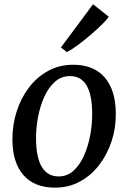

<svg xmlns="http://www.w3.org/2000/svg" viewBox="-20 -874 605 906"><path d="M325.5 -568.5Q422 -568.5 473.8 -509Q525.5 -449.5 526.5 -340Q527.5 -272 507 -209Q486.5 -146 448.5 -96.2Q410.5 -46.5 357.5 -17.5Q304.5 11.5 239.5 11.5Q143 11.5 91.2 -47Q39.5 -105.5 38.5 -213.5Q38 -282.5 58 -346.2Q78 -410 115.8 -460Q153.5 -510 206.8 -539.2Q260 -568.5 325.5 -568.5ZM310.5 -515Q269 -515 238.5 -487.5Q208 -460 188.2 -415.5Q168.5 -371 159 -319Q149.5 -267 150 -217.5Q152 -41.5 257 -41.5Q297.5 -41.5 327.5 -69Q357.5 -96.5 377 -141Q396.5 -185.5 406 -237.5Q415.5 -289.5 415 -339Q414 -515 310.5 -515ZM267.5 -650 419 -854 493 -795.5Q486 -783 462.8 -760Q439.5 -737 408.8 -710.5Q378 -684 347.5 -661.5Q317 -639 295.5 -628Z"/></svg>

Font: Merriweather
Style: Italic
Weight: 400
Italic angle: -7.8°
Designer: Eben Sorkin
Foundry: Eben Sorkin
Version: Version 2.100